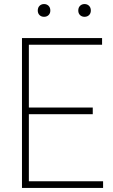

<svg xmlns="http://www.w3.org/2000/svg" viewBox="-20 -928 556 948"><path d="M88.5 0V-740H484V-707H122.5V-397H438V-364H122.5V-33H489V0ZM397.5 -845Q384 -845 375.2 -853.5Q366.5 -862 366.5 -876Q366.5 -890.5 375.2 -899.2Q384 -908 397.5 -908Q411 -908 419.8 -899.2Q428.5 -890.5 428.5 -876Q428.5 -862 419.8 -853.5Q411 -845 397.5 -845ZM197.5 -845Q184 -845 175.2 -853.5Q166.5 -862 166.5 -876Q166.5 -890.5 175.2 -899.2Q184 -908 197.5 -908Q211 -908 219.8 -899.2Q228.5 -890.5 228.5 -876Q228.5 -862 219.8 -853.5Q211 -845 197.5 -845Z"/></svg>

Font: Encode Sans SemiCondensed SemiCondensed Thin
Style: Regular
Weight: 100
Width: 4
Designer: Multiple Designers
Foundry: Impallari Type
Version: Version 3.000; ttfautohint (v1.8.3) -l 8 -r 50 -G 200 -x 14 